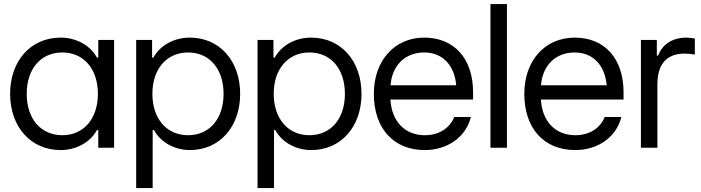

<svg xmlns="http://www.w3.org/2000/svg" viewBox="-20 -748 3551 972"><path d="M286.6 11.7C364.7 11.7 436.5 -26.4 470.7 -89.4H477.5V0H557.6V-545.9H477.5V-456.5H470.7C436.5 -519.5 364.7 -557.6 286.6 -557.6C136.2 -557.6 31.2 -440.4 31.2 -272.9C31.2 -105.5 136.2 11.7 286.6 11.7ZM115.2 -272.9C115.2 -399.4 187 -482.4 295.4 -482.4C403.8 -482.4 475.6 -398.9 475.6 -272.9C475.6 -147 403.8 -63.5 295.4 -63.5C187 -63.5 115.2 -146.5 115.2 -272.9Z M669.4 204.1H752.9V-89.8H759.3C794.4 -24.9 867.2 11.7 941.4 11.7C1091.3 11.7 1195.8 -105.5 1195.8 -272.9C1195.8 -440.4 1091.3 -557.6 940.9 -557.6C862.3 -557.6 791 -519.5 756.8 -456.5H750V-545.9H669.4ZM751.5 -272.9C751.5 -398.9 823.7 -482.4 932.1 -482.4C1040.5 -482.4 1111.8 -399.4 1111.8 -272.9C1111.8 -146.5 1040.5 -63.5 932.1 -63.5C823.7 -63.5 751.5 -147 751.5 -272.9Z M1283.7 204.1H1367.2V-89.8H1373.5C1408.7 -24.9 1481.4 11.7 1555.7 11.7C1705.6 11.7 1810.1 -105.5 1810.1 -272.9C1810.1 -440.4 1705.6 -557.6 1555.2 -557.6C1476.6 -557.6 1405.3 -519.5 1371.1 -456.5H1364.3V-545.9H1283.7ZM1365.7 -272.9C1365.7 -398.9 1438 -482.4 1546.4 -482.4C1654.8 -482.4 1726.1 -399.4 1726.1 -272.9C1726.1 -146.5 1654.8 -63.5 1546.4 -63.5C1438 -63.5 1365.7 -147 1365.7 -272.9Z M2130.4 11.7C2244.1 11.7 2338.9 -53.2 2363.8 -155.8H2279.8C2254.4 -95.2 2199.2 -63.5 2130.4 -63.5C2030.8 -63.5 1962.9 -132.3 1956.5 -244.1H2375V-280.3C2375 -453.1 2277.8 -557.6 2127.9 -557.6C1976.6 -557.6 1872.6 -440.4 1872.6 -273.4C1872.6 -97.2 1972.7 11.7 2130.4 11.7ZM1957 -316.4C1965.3 -418.9 2032.2 -482.4 2127.9 -482.4C2218.3 -482.4 2280.3 -420.4 2289.6 -316.4Z M2462.9 0H2546.4V-727.5H2462.9Z M2892.1 11.7C3005.9 11.7 3100.6 -53.2 3125.5 -155.8H3041.5C3016.1 -95.2 2960.9 -63.5 2892.1 -63.5C2792.5 -63.5 2724.6 -132.3 2718.3 -244.1H3136.7V-280.3C3136.7 -453.1 3039.6 -557.6 2889.6 -557.6C2738.3 -557.6 2634.3 -440.4 2634.3 -273.4C2634.3 -97.2 2734.4 11.7 2892.1 11.7ZM2718.8 -316.4C2727.1 -418.9 2793.9 -482.4 2889.6 -482.4C2980 -482.4 3042 -420.4 3051.3 -316.4Z M3224.6 0H3308.1V-321.3C3308.1 -423.8 3355 -476.6 3446.3 -476.6C3461.4 -476.6 3478.5 -475.1 3497.6 -471.7V-552.2C3487.3 -555.7 3465.8 -557.6 3455.1 -557.6C3386.2 -557.6 3333.5 -524.9 3312 -466.8H3305.2V-545.9H3224.6Z"/></svg>

Font: Guggenheim Sans Display
Style: Regular
Weight: 400
Designer: Modified by Tom Baber under direction of Pentagram Design 2023
Foundry: rsms
Version: Version 1.001;Glyphs 3.1.2 (3151)